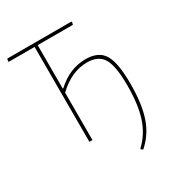

<svg xmlns="http://www.w3.org/2000/svg" viewBox="-192 -764 1006 1081"><g transform="rotate(-30 311.0 -224.0)"><path d="M182 0V-617H15L12 -621L16 -637H432L435 -633L431 -617H202V-335H206Q292 -414 395 -414Q479 -414 512.5 -359.5Q546 -305 546 -168Q546 -36 517 48.5Q488 133 423 189L412 182V176Q472 120 499 38.5Q526 -43 526 -169Q526 -294 496.5 -344Q467 -394 393 -394Q292 -394 202 -308V0Z"/></g></svg>

Font: Alegreya Sans Thin
Style: Regular
Weight: 100
Designer: Juan Pablo del Peral
Foundry: Huerta Tipografica
Version: Version 2.007